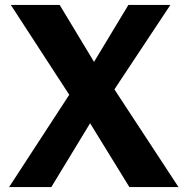

<svg xmlns="http://www.w3.org/2000/svg" viewBox="-20 -762 774 782"><path d="M707 0 446 -398 674 -742H503L363 -510L223 -742H24L262 -376L17 0H189L347 -260L507 0Z"/></svg>

Font: 18Franklin
Style: Bold
Weight: 700
Designer: Pablo Impallari, Rodrigo Fuenzalida (Modified by Dan O. Williams)
Version: Version 0.025;PS 000.025;hotconv 1.0.88;makeotf.lib2.5.64775